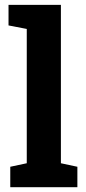

<svg xmlns="http://www.w3.org/2000/svg" viewBox="-20 -782 359 802"><path d="M15.6 -675.8V-761.7H234.4V-100.1L303.2 -85.4V0H22.9V-85.4L91.8 -100.1V-661.1Z"/></svg>

Font: TypoPRO Roboto Slab
Style: Bold
Weight: 700
Designer: Google
Version: Version 1.100263; 2013; ttfautohint (v0.94.20-1c74) -l 8 -r 